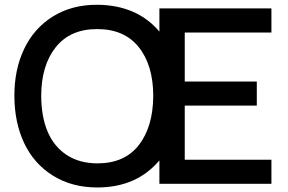

<svg xmlns="http://www.w3.org/2000/svg" viewBox="-20 -786 1232 821"><path d="M1140.6 -647H770V-437.5H1078.1V-334.5H770V-103H1140.6V0H661.6V-100.1Q564 15.6 396 15.6Q287.6 15.6 206.5 -34.9Q125.5 -85.4 83.7 -173.3Q42 -261.2 41.5 -375Q41 -488.3 83.3 -576.9Q125.5 -665.5 206.5 -715.8Q287.6 -766.1 396 -765.6Q565.9 -764.2 661.6 -650.9V-750H1140.6ZM396 -87.4Q512.7 -87.4 573.5 -165.5Q634.3 -243.7 635.3 -375Q635.3 -506.8 573.5 -584.2Q511.7 -661.6 396 -661.6Q280.3 -662.1 218.3 -584Q156.2 -505.9 156.2 -375Q156.7 -287.6 183.3 -223.9Q210 -160.2 264.2 -124Q318.4 -87.9 396 -87.4Z"/></svg>

Font: Manrope3 Semibold
Style: Regular
Weight: 600
Width: 4
Designer: Mikhail Sharanda
Foundry: Mikhail Sharanda
Version: Version 3.000;PS 003.000;hotconv 1.0.88;makeotf.lib2.5.64775